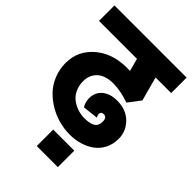

<svg xmlns="http://www.w3.org/2000/svg" viewBox="-273 -733 1016 1016"><g transform="rotate(45 235.0 -224.5)"><path d="M-35.2 -632.8H504.9V-517.1H388.2L424.8 -381.8L373 -314Q306.2 -336.9 252.9 -336.9Q193.8 -336.9 162.4 -308.3Q130.9 -279.8 130.9 -231.9Q130.9 -199.2 143.3 -172.9Q155.8 -146.5 176.8 -130.6Q197.8 -114.7 222.9 -106.4Q248 -98.1 274.9 -98.1Q315.4 -98.1 335.7 -110.8Q356 -123.5 356 -153.8Q356 -186 332 -186Q316.4 -186 313 -174.3Q309.6 -162.6 318.8 -147L231.9 -137.2Q217.8 -160.6 216.8 -186.8Q215.8 -212.9 227.1 -235.4Q238.3 -257.8 265.1 -272.5Q292 -287.1 330.1 -287.1Q398.9 -287.1 439.5 -246.3Q480 -205.6 480 -149.9Q480 -108.9 463.4 -76.2Q446.8 -43.5 418.7 -23.2Q390.6 -2.9 355.5 7.6Q320.3 18.1 280.8 18.1Q240.7 18.1 200.7 7.6Q160.6 -2.9 124 -24.4Q87.4 -45.9 59.1 -75.4Q30.8 -105 13.9 -146.5Q-2.9 -188 -2.9 -234.9Q-2.9 -329.6 72.5 -390.9Q147.9 -452.1 268.1 -445.8L249 -517.1H-35.2ZM357.9 184.1H200.2V61H357.9Z"/></g></svg>

Font: LT Superior
Style: Bold
Weight: 400
Designer: Daniel Lyons
Foundry: LyonsType
Version: Version 1.000